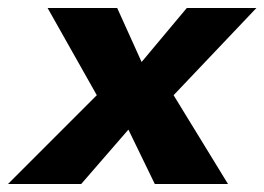

<svg xmlns="http://www.w3.org/2000/svg" viewBox="-86 -460 661 480"><path d="M156 -222 33 -440H207L268 -305L381 -440H555L348 -222L484 0H301L235 -136L117 0H-66Z"/></svg>

Font: Teachers
Style: Bold Italic
Weight: 700
Designer: Alfredo Marco Pradil & Chank Diesel
Version: Version 0.009